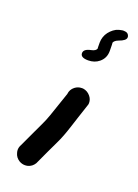

<svg xmlns="http://www.w3.org/2000/svg" viewBox="-101 -526 409 569"><g transform="rotate(20 104.0 -241.5)"><path d="M166 -237.3Q156.7 -210 150.9 -191.7Q145 -173.3 141.1 -161.4Q137.2 -149.4 134.5 -141.6Q131.8 -133.8 129.2 -127Q126.5 -120.1 123.3 -112.5Q120.1 -105 114.5 -93.5Q108.9 -82 100.8 -64.7Q92.8 -47.4 80.6 -21Q72.8 -8.3 59.1 -4.9Q54.7 -3.9 50.3 -3.9Q41.5 -3.9 32.7 -8.8Q20 -16.6 16.6 -30.3Q15.1 -35.2 15.1 -39.6Q15.1 -48.3 20 -56.6Q34.7 -88.4 43 -106Q51.3 -123.5 56.2 -134Q61 -144.5 64 -151.4Q66.9 -158.2 70.6 -168.7Q74.2 -179.2 80.1 -196.5Q85.9 -213.9 96.7 -245.1Q98.1 -259.8 109.9 -269Q119.6 -276.4 131.3 -276.4H135.3Q149.4 -274.4 158.7 -263.2Q166.5 -253.9 166.5 -242.2Q166.5 -239.7 166 -237.3ZM185.1 -445.8Q170.4 -440.4 169.9 -429.7L170.4 -433.6Q171.4 -433.6 171.4 -407.7Q171.4 -385.3 154.8 -371.6Q140.6 -359.9 120.6 -359.9Q96.2 -359.9 96.2 -374Q96.2 -387.2 118.7 -391.6Q133.3 -394.5 135.7 -403.3Q135.7 -402.3 135.3 -402.3Q134.8 -402.3 134.8 -421.4Q134.8 -430.2 137.7 -439Q140.6 -447.8 146.2 -455.1Q151.9 -462.4 159.2 -468Q166.5 -473.6 175.3 -476.1Q178.7 -477.1 181.6 -477.5Q184.6 -478 187 -478.5H190.4Q205.1 -478.5 207.5 -465.8V-463.9Q207.5 -453.6 185.1 -445.8Z"/></g></svg>

Font: DimaLatifi
Style: regular
Weight: 400
Designer: R.Balvardi
Foundry: Dima Software Group
Version: Version 1.00;January 29, 2019;FontCreator 11.5.0.2427 64-bit